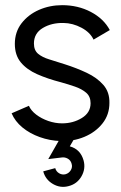

<svg xmlns="http://www.w3.org/2000/svg" viewBox="-20 -537 470 744"><path d="M213.5 9.5Q172.5 8 134 -5.8Q95.5 -19.5 66.8 -43.2Q38 -67 25 -98L92 -127Q100 -108.5 120.2 -93Q140.5 -77.5 167.2 -68.2Q194 -59 220.5 -59Q263.5 -59 297.2 -79.8Q331 -100.5 331 -137Q331 -163 313.8 -177.8Q296.5 -192.5 270.2 -201.5Q244 -210.5 217 -218Q164.5 -231.5 124 -249.5Q83.5 -267.5 60.5 -295.5Q37.5 -323.5 37.5 -367Q37.5 -413 63.5 -446.8Q89.5 -480.5 131.2 -498.8Q173 -517 221 -517Q282 -517 332 -490.8Q382 -464.5 405.5 -420.5L342.5 -383.5Q329.5 -411.5 295.8 -429.5Q262 -447.5 226 -448Q180 -449 145.8 -428.5Q111.5 -408 111.5 -368.5Q111.5 -342 127.8 -328.5Q144 -315 171.2 -306.8Q198.5 -298.5 231 -288Q276.5 -273.5 316.2 -254.8Q356 -236 380.5 -208Q405 -180 404 -138Q404 -92.5 377 -58.5Q350 -24.5 306.5 -6.5Q263 11.5 213.5 9.5ZM246.5 184Q214.5 193 185.2 176Q156 159 147.5 127L194 114.5Q197.5 127.5 209.2 134.5Q221 141.5 234.5 138Q247.5 134 254.5 122.2Q261.5 110.5 257.5 97.5Q254 84 242.2 77.5Q230.5 71 217 73.5L167 79.5L229.5 -30L271.5 -6L250.5 30Q292 41.5 304 85Q312.5 117 295.8 146.2Q279 175.5 246.5 184Z"/></svg>

Font: Urbanist
Style: Regular
Weight: 400
Designer: Corey Hu
Foundry: Corey Hu
Version: Version 1.330; ttfautohint (v1.8.4.7-5d5b)